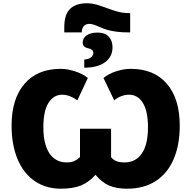

<svg xmlns="http://www.w3.org/2000/svg" viewBox="-20 -1144 1171 1174"><path d="M775.9 -1064V-945.8H768.1Q725.6 -945.8 694.1 -950Q662.6 -954.1 637.7 -960.9Q612.8 -967.8 576.2 -984.4Q545.4 -998 526.9 -998Q504.4 -998 492.2 -984.1Q480 -970.2 480 -945.8H373V-976.1Q373 -1054.7 408.2 -1089.4Q443.4 -1124 511.2 -1124Q543.9 -1124 574.2 -1114.7Q604.5 -1105.5 635 -1094Q665.5 -1082.5 698.2 -1073.2Q731 -1064 769 -1064ZM769 -564.9Q721.7 -564.9 678.2 -530.8L612.8 -667Q643.6 -692.9 690.2 -708Q736.8 -723.1 778.8 -723.1Q922.4 -723.1 1000.7 -631.3Q1079.1 -539.6 1079.1 -376Q1079.1 -257.3 1041.5 -170.2Q1003.9 -83 931.6 -36.6Q859.4 9.8 757.8 9.8Q691.4 9.8 647 -9.5Q602.5 -28.8 564 -75.2Q522.5 -28.8 474.1 -9.5Q425.8 9.8 352.1 9.8Q259.3 9.8 190.9 -37.8Q122.6 -85.4 86.7 -172.6Q50.8 -259.8 50.8 -376Q50.8 -539.1 129.4 -631.1Q208 -723.1 352.1 -723.1Q391.6 -723.1 439.7 -707.5Q487.8 -691.9 517.1 -667L453.1 -530.8Q404.3 -564.9 360.8 -564.9Q307.6 -564.9 276.4 -514.9Q245.1 -464.8 245.1 -365.2Q245.1 -262.2 282.2 -206.5Q319.3 -150.9 388.2 -150.9Q418.5 -150.9 437 -160.6Q455.6 -170.4 469.2 -183.1V-356.9H659.2V-183.1Q672.4 -166.5 691.2 -158.7Q710 -150.9 742.2 -150.9Q809.6 -150.9 847.2 -205.6Q884.8 -260.3 884.8 -365.2Q884.8 -464.8 853.5 -514.9Q822.3 -564.9 769 -564.9ZM668 -855Q668 -796.4 621.8 -763.2Q575.7 -730 495.1 -730V-779.8Q523.9 -781.7 537.4 -793.9Q550.8 -806.2 550.8 -819.8Q550.8 -842.3 518.6 -849.1Q485.8 -855.5 485.8 -883.8Q485.8 -911.6 510.3 -928.2Q534.7 -944.8 577.1 -944.8Q621.6 -944.8 644.8 -919.9Q668 -895 668 -855Z"/></svg>

Font: OpenSansExtrabold
Style: Regular
Weight: 800
Foundry: Ascender Corporation
Version: Version 1.10